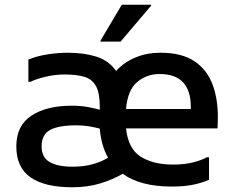

<svg xmlns="http://www.w3.org/2000/svg" viewBox="-20 -780 991 812"><path d="M286 12Q169 12 109 -30Q49 -72 49 -161Q49 -249 113 -291Q177 -333 284 -333Q322 -333 353.5 -327Q385 -321 402 -316V-329Q402 -387 385.5 -416.5Q369 -446 335.5 -455.5Q302 -465 253 -465Q213 -465 173 -455.5Q133 -446 109 -434H100V-528Q136 -543 180.5 -550Q225 -557 267 -557Q333 -557 386 -541Q439 -525 471 -480Q505 -517 553 -537Q601 -557 659 -557Q749 -557 803 -520.5Q857 -484 880.5 -418.5Q904 -353 901 -267L900 -237H513Q522 -151 575 -117.5Q628 -84 711 -84Q761 -84 797.5 -93.5Q834 -103 855 -115H864V-20Q839 -8 800 0.5Q761 9 706 9Q574 9 499 -45Q458 -21 404.5 -4.5Q351 12 286 12ZM655 -467Q601 -467 560.5 -433.5Q520 -400 513 -319H787V-327Q787 -467 655 -467ZM156 -161Q156 -114 190.5 -94.5Q225 -75 286 -75Q335 -75 372 -85.5Q409 -96 437 -113Q408 -164 402 -236Q384 -241 358.5 -245.5Q333 -250 303 -250Q228 -250 192 -230.5Q156 -211 156 -161ZM405 -604V-608L495 -760H619V-756L490 -604Z"/></svg>

Font: Kufam Medium
Style: Regular
Weight: 500
Designer: Wael Morcos, Artur Schmal
Foundry: Original Type
Version: Version 1.300; ttfautohint (v1.8.3)